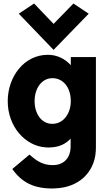

<svg xmlns="http://www.w3.org/2000/svg" viewBox="-20 -827 604 1093"><path d="M87 -749 285 -543 485 -749 398 -807 285 -691 174 -807ZM278 -122C215 -122 177 -181 177 -251C177 -325 218 -382 278 -382C341 -382 383 -328 383 -251C383 -182 342 -122 278 -122ZM148 53 50 135 56 143C118 229 202 245 270 246C279 246 289 246 299 245C428 239 517 155 525 36C526 24 526 12 526 0V-502H383V-456C351 -491 307 -515 252 -515C116 -515 24 -389 24 -251C24 -105 125 5 241 12C250 13 259 13 270 12C316 10 354 -7 382 -38V6C382 81 334 113 282 113C225 113 190 91 148 53Z"/></svg>

Font: Bluebird
Style: SfBdNrw
Weight: 700
Designer: Jasper
Foundry: Cannot Into Space Fonts
Version: Version 0.98